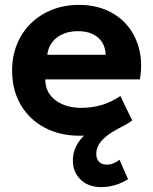

<svg xmlns="http://www.w3.org/2000/svg" viewBox="-20 -540 627 785"><path d="M307 15Q224.5 15 162 -18.5Q99.5 -52 64.5 -112Q29.5 -172 29.5 -252.5Q29.5 -311 49.8 -360Q70 -409 106.8 -444.8Q143.5 -480.5 193.2 -500.2Q243 -520 302.5 -520Q368 -520 418.8 -497Q469.5 -474 503 -432.8Q536.5 -391.5 549.8 -336Q563 -280.5 552 -215.5H165Q165 -180.5 183.2 -154.5Q201.5 -128.5 234.8 -113.8Q268 -99 312.5 -99Q356.5 -99 396.5 -111Q436.5 -123 472 -147.5L520.5 -47.5Q496.5 -29 460.5 -14.8Q424.5 -0.5 384.2 7.2Q344 15 307 15ZM173.5 -316H412Q410.5 -360.5 380.8 -386.5Q351 -412.5 299 -412.5Q247 -412.5 212.8 -386.5Q178.5 -360.5 173.5 -316ZM393.5 225Q341 225 309.2 194Q277.5 163 278 116Q278 72 304.5 36.5Q331 1 375.8 -25.2Q420.5 -51.5 475.5 -67L487 -26.5Q461.5 -14 440.8 -1.2Q420 11.5 405 25.5Q390 39.5 382 55Q374 70.5 373.5 88Q373.5 108 384.2 120.5Q395 133 417 133Q431 133 444.5 127.5Q458 122 468.5 113L503.5 192.5Q479.5 208 451.2 216.5Q423 225 393.5 225Z"/></svg>

Font: Geologica SemiBold
Style: Regular
Weight: 600
Designer: Sindre Bremnes, Frode Helland
Foundry: Monokrom Skriftforlag AS
Version: Version 1.010;gftools[0.9.28]